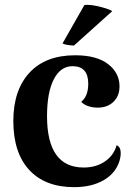

<svg xmlns="http://www.w3.org/2000/svg" viewBox="-20 -758 552 792"><path d="M35 -259Q35 -386 101.5 -458Q168 -530 290 -530Q379 -530 426 -493.5Q473 -457 473 -402Q473 -362 448 -338Q423 -314 383 -314Q363 -314 344.5 -320Q326 -326 315 -338Q344 -361 344 -413Q344 -485 279 -485Q230 -485 202 -431Q174 -377 174 -279Q174 -67 325 -67Q377 -67 413.5 -92.5Q450 -118 461 -159Q478 -152 478 -126Q478 -113 474 -98Q459 -45 409 -15.5Q359 14 286 14Q166 14 100.5 -57Q35 -128 35 -259ZM285 -570Q249 -572 238 -579L328 -737Q331 -738 339 -738Q364 -738 399 -728.5Q434 -719 443 -712Z"/></svg>

Font: Arima Madurai Black
Style: Regular
Weight: 900
Designer: Joana Correia and Natanael Gama
Foundry: NDISCOVER
Version: Version 1.020